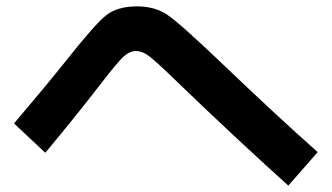

<svg xmlns="http://www.w3.org/2000/svg" viewBox="-20 -633 1040 602"><path d="M122 -154 24 -246Q121 -360 185 -440Q279 -559 314 -586Q349 -613 410 -613Q465 -613 504 -587Q543 -561 674 -436Q838 -279 976 -156L884 -51Q711 -207 538 -374Q469 -441 447.5 -457Q426 -473 407 -473Q387 -473 368 -456Q349 -439 299 -374Q210 -259 122 -154Z"/></svg>

Font: Mplus 1p Bold
Style: Bold
Weight: 700
Version: Version 1.061